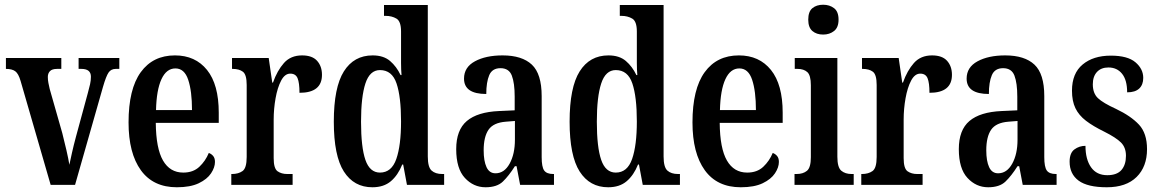

<svg xmlns="http://www.w3.org/2000/svg" viewBox="-20 -781 4892 811"><path d="M67 -439Q58 -470 44.5 -480Q31 -490 5 -490V-536H239V-490H221Q200 -490 191 -480.5Q182 -471 182 -456Q182 -443 184.5 -430.5Q187 -418 190 -405L243 -219Q252 -184 260.5 -147Q269 -110 273 -85Q277 -104 284 -135.5Q291 -167 301 -204L351 -388Q357 -410 360.5 -425.5Q364 -441 364 -457Q364 -490 324 -490H312V-536H484V-490H469Q449 -490 438.5 -474.5Q428 -459 415 -414L297 0H194Z M727 10Q627 10 575 -62Q523 -134 523 -264Q523 -405 574.5 -476Q626 -547 719 -547Q805 -547 854.5 -485.5Q904 -424 904 -305V-262H638Q639 -154 668.5 -103Q698 -52 754 -52Q796 -52 822 -76.5Q848 -101 862 -135Q873 -131 880.5 -122Q888 -113 888 -97Q888 -74 871.5 -49Q855 -24 819.5 -7Q784 10 727 10ZM791 -316Q791 -396 775 -444Q759 -492 721 -492Q683 -492 662 -446.5Q641 -401 639 -316Z M957 0V-46H960Q987 -46 1004.5 -58.5Q1022 -71 1022 -118V-422Q1022 -466 1006 -478Q990 -490 963 -490H960V-536H1115L1130 -432H1133Q1151 -483 1179.5 -515Q1208 -547 1256 -547Q1299 -547 1319.5 -524Q1340 -501 1340 -465Q1340 -389 1245 -389Q1245 -431 1237 -450.5Q1229 -470 1206 -470Q1183 -470 1167.5 -440.5Q1152 -411 1144 -366Q1136 -321 1136 -276V-113Q1136 -69 1152.5 -57.5Q1169 -46 1193 -46H1216V0Z M1553 10Q1475 10 1432.5 -56.5Q1390 -123 1390 -267Q1390 -412 1432.5 -479.5Q1475 -547 1554 -547Q1600 -547 1627.5 -523.5Q1655 -500 1672 -464H1676Q1674 -487 1674 -515Q1674 -543 1674 -572V-648Q1674 -691 1654.5 -702.5Q1635 -714 1609 -714H1602V-760H1787V-120Q1787 -75 1803 -60.5Q1819 -46 1848 -46H1856V0H1699L1683 -86H1679Q1661 -41 1631 -15.5Q1601 10 1553 10ZM1585 -52Q1634 -52 1654 -109.5Q1674 -167 1674 -268Q1674 -372 1655 -428.5Q1636 -485 1585 -485Q1542 -485 1523.5 -428.5Q1505 -372 1505 -267Q1505 -159 1523.5 -105.5Q1542 -52 1585 -52Z M2031 10Q1980 10 1943.5 -29.5Q1907 -69 1907 -151Q1907 -232 1952 -270Q1997 -308 2088 -312L2154 -315V-373Q2154 -430 2142 -461.5Q2130 -493 2094 -493Q2059 -493 2046.5 -463.5Q2034 -434 2034 -384Q1940 -384 1940 -449Q1940 -497 1986 -522Q2032 -547 2103 -547Q2185 -547 2226.5 -508Q2268 -469 2268 -375V-117Q2268 -76 2278.5 -61Q2289 -46 2317 -46H2320V0H2177L2162 -79H2155Q2129 -38 2104 -14Q2079 10 2031 10ZM2073 -49Q2110 -49 2132.5 -89.5Q2155 -130 2155 -191V-270L2117 -267Q2064 -263 2043.5 -233Q2023 -203 2023 -146Q2023 -101 2035 -75Q2047 -49 2073 -49Z M2549 10Q2471 10 2428.5 -56.5Q2386 -123 2386 -267Q2386 -412 2428.5 -479.5Q2471 -547 2550 -547Q2596 -547 2623.5 -523.5Q2651 -500 2668 -464H2672Q2670 -487 2670 -515Q2670 -543 2670 -572V-648Q2670 -691 2650.5 -702.5Q2631 -714 2605 -714H2598V-760H2783V-120Q2783 -75 2799 -60.5Q2815 -46 2844 -46H2852V0H2695L2679 -86H2675Q2657 -41 2627 -15.5Q2597 10 2549 10ZM2581 -52Q2630 -52 2650 -109.5Q2670 -167 2670 -268Q2670 -372 2651 -428.5Q2632 -485 2581 -485Q2538 -485 2519.5 -428.5Q2501 -372 2501 -267Q2501 -159 2519.5 -105.5Q2538 -52 2581 -52Z M3109 10Q3009 10 2957 -62Q2905 -134 2905 -264Q2905 -405 2956.5 -476Q3008 -547 3101 -547Q3187 -547 3236.5 -485.5Q3286 -424 3286 -305V-262H3020Q3021 -154 3050.5 -103Q3080 -52 3136 -52Q3178 -52 3204 -76.5Q3230 -101 3244 -135Q3255 -131 3262.5 -122Q3270 -113 3270 -97Q3270 -74 3253.5 -49Q3237 -24 3201.5 -7Q3166 10 3109 10ZM3173 -316Q3173 -396 3157 -444Q3141 -492 3103 -492Q3065 -492 3044 -446.5Q3023 -401 3021 -316Z M3457 -635Q3429 -635 3411.5 -650Q3394 -665 3394 -698Q3394 -732 3411.5 -746.5Q3429 -761 3457 -761Q3484 -761 3503 -746.5Q3522 -732 3522 -698Q3522 -665 3503 -650Q3484 -635 3457 -635ZM3336 0V-46H3345Q3372 -46 3388.5 -59.5Q3405 -73 3405 -117V-421Q3405 -463 3390 -476.5Q3375 -490 3349 -490H3337V-536H3517V-119Q3517 -74 3533.5 -60Q3550 -46 3577 -46H3586V0Z M3618 0V-46H3621Q3648 -46 3665.5 -58.5Q3683 -71 3683 -118V-422Q3683 -466 3667 -478Q3651 -490 3624 -490H3621V-536H3776L3791 -432H3794Q3812 -483 3840.5 -515Q3869 -547 3917 -547Q3960 -547 3980.5 -524Q4001 -501 4001 -465Q4001 -389 3906 -389Q3906 -431 3898 -450.5Q3890 -470 3867 -470Q3844 -470 3828.5 -440.5Q3813 -411 3805 -366Q3797 -321 3797 -276V-113Q3797 -69 3813.5 -57.5Q3830 -46 3854 -46H3877V0Z M4154 10Q4103 10 4066.5 -29.5Q4030 -69 4030 -151Q4030 -232 4075 -270Q4120 -308 4211 -312L4277 -315V-373Q4277 -430 4265 -461.5Q4253 -493 4217 -493Q4182 -493 4169.5 -463.5Q4157 -434 4157 -384Q4063 -384 4063 -449Q4063 -497 4109 -522Q4155 -547 4226 -547Q4308 -547 4349.5 -508Q4391 -469 4391 -375V-117Q4391 -76 4401.5 -61Q4412 -46 4440 -46H4443V0H4300L4285 -79H4278Q4252 -38 4227 -14Q4202 10 4154 10ZM4196 -49Q4233 -49 4255.5 -89.5Q4278 -130 4278 -191V-270L4240 -267Q4187 -263 4166.5 -233Q4146 -203 4146 -146Q4146 -101 4158 -75Q4170 -49 4196 -49Z M4655 10Q4574 10 4536 -18Q4498 -46 4498 -98Q4498 -135 4518.5 -150Q4539 -165 4565 -165Q4565 -108 4588.5 -74.5Q4612 -41 4657 -41Q4698 -41 4717 -63Q4736 -85 4736 -123Q4736 -158 4715 -179Q4694 -200 4644 -225Q4597 -248 4567 -271Q4537 -294 4522.5 -324Q4508 -354 4508 -398Q4508 -471 4553 -508.5Q4598 -546 4672 -546Q4743 -546 4776 -518Q4809 -490 4809 -452Q4809 -423 4792 -407Q4775 -391 4741 -391Q4741 -443 4719.5 -469.5Q4698 -496 4662 -496Q4631 -496 4613.5 -477Q4596 -458 4596 -425Q4596 -387 4617.5 -366.5Q4639 -346 4694 -321Q4757 -291 4791 -254.5Q4825 -218 4825 -151Q4825 -77 4781 -33.5Q4737 10 4655 10Z"/></svg>

Font: Noto Serif Tamil ExtraCondensed SemiBold
Style: Regular
Weight: 600
Width: 2
Designer: Indian Type Foundry, Tom Grace, and the Monotype Design Team
Foundry: Monotype Imaging Inc.
Version: Version 2.004; ttfautohint (v1.8.4.7-5d5b)